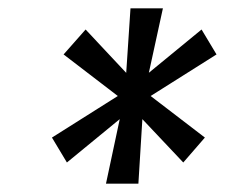

<svg xmlns="http://www.w3.org/2000/svg" viewBox="-20 -796 564 462"><path d="M292 -583 465 -725 501 -665 314 -547 141 -405 105 -465ZM287 -547 133 -665 186 -725 319 -583 473 -465 421 -405ZM280 -565 294 -776H372L326 -565L313 -354H235Z"/></svg>

Font: Pathway Extreme SemiCondensed
Style: Italic
Weight: 400
Width: 4
Italic angle: -8°
Version: Version 1.001;gftools[0.9.26]